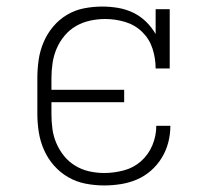

<svg xmlns="http://www.w3.org/2000/svg" viewBox="-20 -558 640 586"><path d="M298 8Q269 8 241 2.5Q213 -3 188.5 -17Q164 -31 145 -52.5Q126 -74 114.5 -100Q103 -126 98.5 -154Q94 -182 94 -210V-320Q94 -348 98 -375.5Q102 -403 113 -429Q124 -455 142 -476.5Q160 -498 184 -512.5Q208 -527 236 -532.5Q264 -538 292 -538Q316 -538 340 -534Q364 -530 386 -519.5Q408 -509 425.5 -492Q443 -475 455 -454V-530H498V-349H455Q455 -380 445.5 -409.5Q436 -439 414 -460.5Q392 -482 362 -491Q332 -500 301 -500Q278 -500 255 -495Q232 -490 212 -478.5Q192 -467 177 -449Q162 -431 153 -410Q144 -389 140.5 -366Q137 -343 137 -320V-284H359V-246H137V-210Q137 -187 140 -164.5Q143 -142 152 -121Q161 -100 175.5 -82Q190 -64 210 -52Q230 -40 252.5 -35Q275 -30 298 -30Q328 -30 358 -38Q388 -46 410.5 -66Q433 -86 445 -114.5Q457 -143 457 -174H500Q500 -148 493.5 -123Q487 -98 473.5 -76Q460 -54 440.5 -37Q421 -20 397.5 -10Q374 0 348.5 4Q323 8 298 8Z"/></svg>

Font: Iosevka Slab XLtEx
Style: Regular
Weight: 200
Width: 7
Monospace: yes
Designer: Belleve Invis
Foundry: Belleve Invis
Version: Version 11.1.0; ttfautohint (v1.8.3)